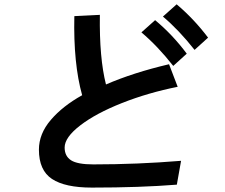

<svg xmlns="http://www.w3.org/2000/svg" viewBox="-20 -854 1040 889"><path d="M160.2 -161.1Q160.2 -234.4 215.3 -298.8Q270.5 -363.3 360.4 -413.1Q319.3 -559.6 324.2 -779.3L442.4 -785.2Q439.5 -585 470.7 -462.9Q596.7 -517.6 762.7 -556.6L802.7 -452.1Q666 -424.8 544.9 -377Q423.8 -329.1 351.6 -273.4Q279.3 -217.8 279.3 -170.9Q279.3 -130.9 309.1 -111.8Q338.9 -92.8 412.1 -92.8Q616.2 -92.8 818.4 -109.4L798.8 1Q628.9 14.6 405.3 14.6Q281.2 14.6 220.7 -25.4Q160.2 -65.4 160.2 -161.1ZM734.4 -777.3 797.9 -834Q877.9 -766.6 943.4 -679.7L880.9 -623Q808.6 -714.8 734.4 -777.3ZM634.8 -704.1 698.2 -760.7Q779.3 -693.4 844.7 -605.5L782.2 -548.8Q710 -640.6 634.8 -704.1Z"/></svg>

Font: Gothic A1
Style: Bold
Weight: 700
Version: Version 2.50